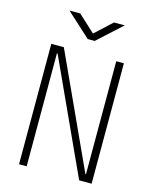

<svg xmlns="http://www.w3.org/2000/svg" viewBox="-131 -983 847 1068"><g transform="rotate(15 293.0 -449.0)"><path d="M84 0V-693.4H156.2L454.6 -43H458V-693.4H502V0H430.2L131.8 -650.4H127.9V0ZM272.9 -771.5 133.8 -898.4H195.8L293 -808.6L390.1 -898.4H452.1L313 -771.5Z"/></g></svg>

Font: Caskaydia Cove ExtraLight
Style: Regular
Weight: 200
Monospace: yes
Designer: Aaron Bell
Foundry: Saja Typeworks
Version: Version 4.300; ttfautohint (v1.8.3)